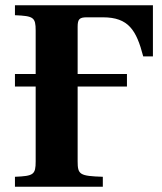

<svg xmlns="http://www.w3.org/2000/svg" viewBox="-20 -712 618 732"><path d="M37 0H372V-38C284 -41 276 -46 276 -97V-382H464V-430H276V-610C276 -639 283 -646 311 -646H372C470 -646 500 -597 526 -497H563V-692H37V-654C108 -651 116 -646 116 -595V-430H37V-382H116V-97C116 -46 108 -41 37 -38Z"/></svg>

Font: Heuristica
Style: Bold
Weight: 700
Version: Version 1.0.1